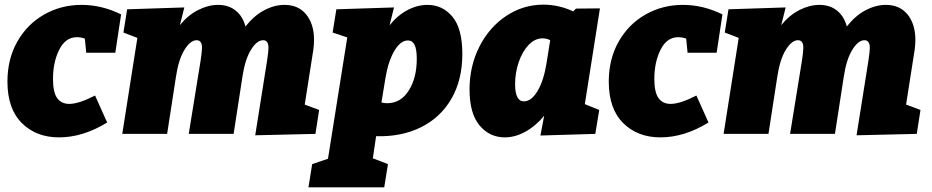

<svg xmlns="http://www.w3.org/2000/svg" viewBox="-20 -576 4008 826"><path d="M208 -236Q208 -179 226 -154Q244 -129 278 -129Q319 -129 389 -165L441 -49Q337 15 234 15Q136 15 74 -46.5Q12 -108 12 -225Q12 -322 54.5 -397Q97 -472 170 -513.5Q243 -555 331 -555Q418 -555 501 -514L476 -349H351L345 -410Q327 -416 311 -416Q262 -416 235 -362.5Q208 -309 208 -236Z M1291 -126 1353 -103 1337 0 1078 6 1129 -315Q1135 -355 1135 -370Q1135 -403 1112 -403Q1085 -403 1059.5 -361.5Q1034 -320 1023 -246L985 0H792L843 -315Q849 -355 849 -370Q849 -403 826 -403Q799 -403 773.5 -361.5Q748 -320 737 -246L699 0H506L571 -413L511 -436L527 -536L773 -544L754 -468Q789 -511 832.5 -533Q876 -555 918 -555Q964 -555 994.5 -530Q1025 -505 1036 -462Q1072 -508 1116 -531.5Q1160 -555 1204 -555Q1264 -555 1297.5 -513.5Q1331 -472 1331 -405Q1331 -385 1328 -362Z M1598 10 1584 105 1649 130 1633 230H1307L1323 130L1391 107L1474 -415L1411 -436L1427 -536L1675 -544L1656 -467Q1689 -509 1732 -532Q1775 -555 1819 -555Q1884 -555 1926.5 -504Q1969 -453 1969 -344Q1969 -233 1922.5 -152Q1876 -71 1792 -29Q1708 13 1598 10ZM1638 -239 1621 -135Q1634 -132 1646 -132Q1704 -132 1738.5 -186.5Q1773 -241 1773 -323Q1773 -364 1763.5 -383Q1754 -402 1735 -402Q1703 -402 1676.5 -357Q1650 -312 1638 -239Z M2561 -540 2496 -128 2558 -103 2541 0 2305 7 2321 -78Q2285 -34 2240.5 -9.5Q2196 15 2152 15Q2086 15 2043 -36.5Q2000 -88 2000 -191Q2000 -291 2042 -374.5Q2084 -458 2157 -507Q2230 -556 2318 -556Q2384 -556 2446 -527L2458 -539ZM2331 -303 2347 -403Q2332 -411 2314 -411Q2281 -411 2254 -382.5Q2227 -354 2211.5 -308.5Q2196 -263 2196 -214Q2196 -140 2234 -140Q2266 -140 2292.5 -184.5Q2319 -229 2331 -303Z M2795 -236Q2795 -179 2813 -154Q2831 -129 2865 -129Q2906 -129 2976 -165L3028 -49Q2924 15 2821 15Q2723 15 2661 -46.5Q2599 -108 2599 -225Q2599 -322 2641.5 -397Q2684 -472 2757 -513.5Q2830 -555 2918 -555Q3005 -555 3088 -514L3063 -349H2938L2932 -410Q2914 -416 2898 -416Q2849 -416 2822 -362.5Q2795 -309 2795 -236Z M3878 -126 3940 -103 3924 0 3665 6 3716 -315Q3722 -355 3722 -370Q3722 -403 3699 -403Q3672 -403 3646.5 -361.5Q3621 -320 3610 -246L3572 0H3379L3430 -315Q3436 -355 3436 -370Q3436 -403 3413 -403Q3386 -403 3360.5 -361.5Q3335 -320 3324 -246L3286 0H3093L3158 -413L3098 -436L3114 -536L3360 -544L3341 -468Q3376 -511 3419.5 -533Q3463 -555 3505 -555Q3551 -555 3581.5 -530Q3612 -505 3623 -462Q3659 -508 3703 -531.5Q3747 -555 3791 -555Q3851 -555 3884.5 -513.5Q3918 -472 3918 -405Q3918 -385 3915 -362Z"/></svg>

Font: Bitter Pro Black
Style: Italic
Weight: 900
Italic angle: -9°
Designer: Sol Matas, and Bitter project Authors
Foundry: Sol Matas
Version: Version 1.010